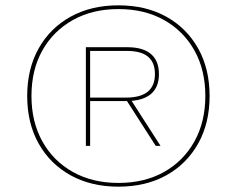

<svg xmlns="http://www.w3.org/2000/svg" viewBox="-20 -690 850 720"><path d="M424 -670Q527 -670 603.5 -627.5Q680 -585 723 -508.5Q766 -432 766 -330Q766 -228 723 -151.5Q680 -75 603.5 -32.5Q527 10 424 10Q322 10 245 -32.5Q168 -75 125 -151.5Q82 -228 82 -330Q82 -432 125 -508.5Q168 -585 245 -627.5Q322 -670 424 -670ZM318 -513V-143H302V-513ZM467 -322 582 -143H564L453 -316ZM424 -656Q327 -656 253.5 -615Q180 -574 139 -501Q98 -428 98 -330Q98 -233 139 -159.5Q180 -86 253.5 -45Q327 -4 424 -4Q522 -4 595 -45Q668 -86 709 -159.5Q750 -233 750 -330Q750 -428 709 -501Q668 -574 595 -615Q522 -656 424 -656ZM457 -513Q516 -513 546 -487.5Q576 -462 576 -412Q576 -363 546 -337.5Q516 -312 457 -311H308V-324H457Q509 -325 535 -347Q561 -369 561 -412Q561 -456 535 -477.5Q509 -499 457 -499H308V-513Z"/></svg>

Font: Kantumruy Pro Thin
Style: Italic
Weight: 250
Italic angle: -13°
Version: Version 1.002